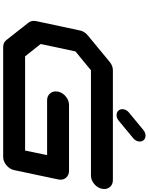

<svg xmlns="http://www.w3.org/2000/svg" viewBox="120 -1080 959 1240"><g transform="rotate(90 600.0 -459.5)"><path d="M722.7 -732.4Q703.1 -732.4 692.4 -746.1Q684.6 -756.3 684.6 -769.5Q684.6 -773.9 685.5 -779.3Q689.9 -798.8 706.5 -812.5L819.8 -905.8Q836.4 -919.4 855.5 -919.4Q875 -919.4 885.7 -905.8Q893.6 -895.5 893.6 -882.8Q893.6 -877.9 892.6 -873Q888.7 -853.5 872.1 -839.8L758.8 -746.1Q742.2 -732.4 722.7 -732.4ZM1138.2 -354.5 1078.1 -70.8Q1071.8 -41.5 1046.6 -20.8Q1021.5 0 992.2 0H283.2Q253.9 0 237.8 -21L126.5 -162.6Q114.3 -177.7 114.3 -197.8Q114.3 -204.6 115.7 -212.4L176.3 -496.1Q182.6 -525.4 208 -546.4L379.4 -688Q404.3 -708.5 433.6 -708.5H1142.6Q1171.9 -708.5 1188.5 -688Q1200.2 -672.4 1200.2 -652.8Q1200.2 -645.5 1198.7 -637.7Q1192.4 -608.4 1167.2 -587.6Q1142.1 -566.9 1112.8 -566.9H433.6L311.5 -466.8L263.7 -242.2L343.3 -141.6H951.7L981.4 -283.7H627Q597.7 -283.7 581.5 -304.7Q569.8 -319.8 569.8 -339.4Q569.8 -346.7 571.3 -354.5Q577.6 -383.8 602.8 -404.5Q627.9 -425.3 657.2 -425.3H1082.5Q1111.8 -425.3 1128.4 -404.8Q1140.1 -389.6 1140.1 -370.6Q1140.1 -362.8 1138.2 -354.5Z"/></g></svg>

Font: Robtronika
Style: Italic
Weight: 400
Italic angle: -12°
Designer: GGBot
Version: 1.00